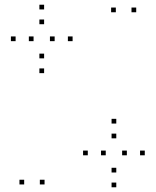

<svg xmlns="http://www.w3.org/2000/svg" viewBox="-20 -772 660 814"><path d="M287.8 -597.5V-617.5H267.8V-597.5ZM167 -732V-752H147V-732ZM46.2 -597.5V-617.5H26.2V-597.5ZM167 -461.9V-481.9H147V-461.9ZM122.3 -597.5V-617.5H102.3V-597.5ZM167 -669.3V-689.3H147V-669.3ZM211.7 -597.5V-617.5H191.7V-597.5ZM167 -524.6V-544.6H147V-524.6ZM593.8 -113.6V-133.6H573.8V-113.6ZM473 -248.2V-268.2H453V-248.2ZM352.2 -113.6V-133.6H332.2V-113.6ZM473 22V2H453V22ZM428.3 -113.6V-133.6H408.3V-113.6ZM473 -185.5V-205.5H453V-185.5ZM517.8 -113.6V-133.6H497.8V-113.6ZM473 -40.7V-60.7H453V-40.7ZM557.5 -720V-740H537.5V-720ZM471.1 -720V-740H451.1V-720ZM82.5 10V-10H62.5V10ZM168.9 10V-10H148.9V10Z"/></svg>

Font: Monaspace Neon Dots Var
Style: Regular
Weight: 400
Designer: Riley Cran and the Lettermatic Team
Version: Version 1.100 (Monaspace Neon Dots)